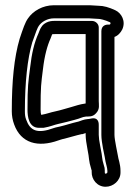

<svg xmlns="http://www.w3.org/2000/svg" viewBox="-20 -537 516 733"><path d="M220 -457C190 -457 170 -461 149 -446C136 -436 132 -423 127 -410C111 -375 101 -333 95 -279C88 -224 85 -210 85 -119C85 -93 89 -49 129 -49H142H146C171 -53 188 -61 203 -64C226 -69 244 -74 263 -79C291 -86 291 -90 308 -92C318 -93 333 -89 347 -105C362 -121 357 -137 357 -151V-432C357 -447 343 -457 332 -457ZM220 -407H307V-151V-142C280 -138 273 -134 251 -128C229 -122 211 -116 192 -112C172 -108 158 -102 140 -99H137C136 -102 135 -110 135 -119C135 -210 137 -216 144 -273C150 -325 161 -364 173 -390C176 -396 178 -405 179 -406C181 -407 195 -407 220 -407ZM380 120V113C380 106 379 101 377 96C367 63 373 70 363 23C359 3 357 -13 357 -22V-60C357 -64 358 -92 326 -84C320 -82 308 -83 294 -78L280 -73C253 -67 231 -59 209 -54C202 -52 193 -51 185 -48C122 -25 95 -38 80 -80C76 -90 75 -100 75 -112C75 -224 85 -313 103 -375C116 -413 124 -433 128 -438C138 -453 160 -467 186 -467H320L354 -465H355C363 -465 380 -461 400 -452C404 -449 402 -442 395 -443C385 -444 367 -440 367 -418V-22C367 7 379 56 380 63C383 87 390 102 390 115V121C389 124 386 126 383 126C380 126 380 123 380 120ZM440 122V115C440 89 431 69 430 57C429 49 417 -3 417 -22V-396C431 -401 441 -413 447 -425C461 -456 444 -487 420 -498C396 -509 376 -515 356 -515L322 -517H321H186C143 -517 106 -495 87 -467C76 -452 68 -428 55 -389C34 -318 25 -227 25 -112C25 -95 28 -78 34 -62C60 10 125 27 203 -1C210 -3 214 -5 219 -6C245 -12 269 -20 292 -25H295L307 -29V-22C307 -7 310 11 314 33C322 71 317 72 329 111C329 112 330 113 330 114V119C329 148 351 176 383 176C413 176 440 152 440 122Z"/></svg>

Font: Squarish
Style: Fog
Weight: 400
Foundry: Cannot Into Space Fonts
Version: Version 0.272